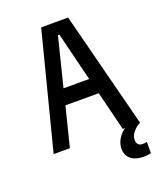

<svg xmlns="http://www.w3.org/2000/svg" viewBox="-178 -915 1057 1245"><g transform="rotate(-20 350.0 -292.0)"><path d="M52 0 257 -800H443L648 0H529L462 -271H232L164 0ZM342 -715 258 -379H435L352 -715ZM595 216Q540 216 508.5 190Q477 164 477 118Q477 85 495.5 53Q514 21 545 0L593 -2L647 0Q615 18 596 42.5Q577 67 577 92Q577 136 619 136Q634 136 647 132V210Q626 216 595 216Z"/></g></svg>

Font: Martian Mono
Style: Regular
Weight: 400
Monospace: yes
Designer: Roman Shamin
Foundry: Evil Martians
Version: Version 1.000; ttfautohint (v1.8.4.7-5d5b)